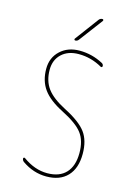

<svg xmlns="http://www.w3.org/2000/svg" viewBox="-140 -1023 780 1106"><g transform="rotate(15 250.0 -470.0)"><path d="M209 -790Q205.1 -790 203.6 -793.5Q202.1 -796.9 204.1 -799.8L308.6 -940.4Q316.4 -950.2 329.1 -950.2Q333 -950.2 334.5 -946.8Q335.9 -943.4 334 -940.4L228.5 -799.8Q220.7 -790 209 -790ZM245.1 -376Q162.1 -418 126 -467.8Q89.8 -517.6 89.8 -589.8Q89.8 -656.2 134.8 -698.2Q179.7 -740.2 250 -740.2Q324.2 -740.2 389.6 -705.1Q399.4 -700.2 400.4 -688.5Q400.4 -684.6 397 -682.1Q393.6 -679.7 390.6 -681.6Q324.2 -719.7 250 -719.7Q186.5 -719.7 148.4 -684.1Q110.4 -648.4 110.4 -589.8Q110.4 -523.4 143.6 -478.5Q176.8 -433.6 254.9 -393.6Q348.6 -345.7 384.3 -297.4Q419.9 -249 419.9 -169.9Q419.9 -84 375.5 -37.1Q331.1 9.8 250 9.8Q172.9 9.8 105.5 -37.1Q95.7 -43.9 94.7 -55.7Q94.7 -59.6 98.1 -61.5Q101.6 -63.5 105.5 -60.5Q175.8 -9.8 250 -9.8Q323.2 -9.8 361.8 -51.3Q400.4 -92.8 400.4 -169.9Q400.4 -243.2 367.2 -287.1Q334 -331.1 245.1 -376Z"/></g></svg>

Font: Rounded-X Mgen+ 2m thin
Style: Regular
Weight: 100
Designer: [Source Han Sans]
Ryoko NISHIZUKA  (kana & ideographs); Paul D. Hunt (Latin, Greek & Cyrillic); Wenlong ZHANG  (bopomofo
Version: Version 1.059.20150602